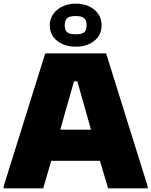

<svg xmlns="http://www.w3.org/2000/svg" viewBox="-25 -1033 830 1053"><path d="M-5 -11 223 -740H557L785 -11V0H568L523 -151H256L212 0H-5ZM474 -322 443 -432 399 -587H381L336 -430L306 -322ZM390 -777Q329 -777 288.5 -809Q248 -841 248 -894Q248 -920 259 -942Q270 -964 289 -979.5Q308 -995 334 -1004Q360 -1013 390 -1013Q452 -1013 492 -980Q532 -947 532 -894Q532 -841 492 -809Q452 -777 390 -777ZM390 -845Q425 -845 437.5 -856.5Q450 -868 450 -894Q450 -920 437.5 -932.5Q425 -945 390 -945Q355 -945 342.5 -932.5Q330 -920 330 -894Q330 -868 342.5 -856.5Q355 -845 390 -845Z"/></svg>

Font: Encode Sans Normal
Style: Black
Weight: 900
Designer: Pablo Impallari, Andres Torresi
Foundry: Pablo Impallari, Andres Torresi
Version: Version 1.000; ttfautohint (v1.00) -l 8 -r 50 -G 200 -x 14 -